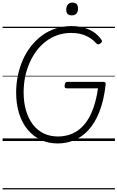

<svg xmlns="http://www.w3.org/2000/svg" viewBox="-20 -1092 910 1487"><path d="M427 19Q353 19 294 -9.5Q235 -38 192.5 -90Q150 -142 127.5 -214.5Q105 -287 105 -375Q105 -443 118.5 -507.5Q132 -572 157.5 -629.5Q183 -687 220.5 -734.5Q258 -782 305.5 -817Q353 -852 410.5 -871Q468 -890 534 -890Q581 -890 623.5 -879Q666 -868 702 -845.5Q738 -823 764 -786Q772 -777 769.5 -770Q767 -763 757 -755Q747 -748 739.5 -748.5Q732 -749 723 -759Q699 -785 669.5 -802.5Q640 -820 605.5 -828.5Q571 -837 531 -837Q476 -837 427.5 -820.5Q379 -804 338 -773.5Q297 -743 265 -701Q233 -659 210 -607.5Q187 -556 175 -498Q163 -440 163 -377Q163 -298 182 -234.5Q201 -171 235.5 -126.5Q270 -82 319 -58.5Q368 -35 429 -35Q474 -35 515.5 -48Q557 -61 592.5 -88.5Q628 -116 657 -160Q686 -204 706.5 -265.5Q727 -327 739 -408H495Q486 -408 482.5 -414.5Q479 -421 481 -433Q483 -447 488 -452.5Q493 -458 502 -458H779Q792 -458 796 -453Q800 -448 798 -435Q784 -313 750 -227Q716 -141 666.5 -86.5Q617 -32 556 -6.5Q495 19 427 19ZM535 -973Q515 -973 504 -983.5Q493 -994 493 -1017Q493 -1041 505.5 -1056.5Q518 -1072 542 -1072Q562 -1072 573 -1061Q584 -1050 584 -1027Q585 -1002 572.5 -987.5Q560 -973 535 -973ZM0 365H870V375H0ZM0 -20H870V0H0ZM0 -505H870V-500H0ZM0 -885H870V-875H0Z"/></svg>

Font: Playwrite GB J Guides
Style: Italic
Weight: 400
Italic angle: -7.01216°
Designer: Veronika Burian, José Scaglione
Foundry: TypeTogether
Version: Version 1.003